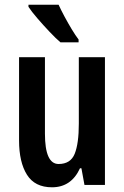

<svg xmlns="http://www.w3.org/2000/svg" viewBox="-20 -879 528 816"><path d="M426 -636V-93H339L326 -164H320Q283 -83 201 -83Q128 -83 94.5 -136.5Q61 -190 61 -282V-636H171V-311Q171 -182 229 -182Q280 -182 297.5 -225.5Q315 -269 315 -354V-636ZM229 -859Q239 -837 254 -809Q269 -781 285 -754.5Q301 -728 314 -711V-699H237Q218 -715 191 -743.5Q164 -772 139 -801Q114 -830 101 -850V-859Z"/></svg>

Font: Noto Sans Kannada UI ExtraCondensed SemiBold
Style: Regular
Weight: 600
Width: 2
Designer: Jelle Bosma - Monotype Design Team
Foundry: Monotype Imaging Inc.
Version: Version 2.005; ttfautohint (v1.8.4.7-5d5b)